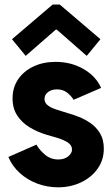

<svg xmlns="http://www.w3.org/2000/svg" viewBox="-20 -800 483 828"><path d="M230.5 7.8Q183.6 7.8 140.6 -8.3Q97.7 -24.4 65.2 -54Q32.7 -83.5 16.1 -123L137.2 -176.3Q149.4 -153.8 173.8 -133.1Q198.2 -112.3 231.4 -112.3Q257.3 -112.3 273.9 -125.5Q290.5 -138.7 290.5 -155.3Q290.5 -174.3 271.2 -186.3Q252 -198.2 225.8 -205.8Q199.7 -213.4 178.2 -219.7Q141.1 -231 108.2 -250.7Q75.2 -270.5 54.7 -301.3Q34.2 -332 34.2 -376Q34.2 -422.4 58.1 -457.8Q82 -493.2 124 -513.2Q166 -533.2 219.7 -533.2Q286.6 -533.2 340.1 -502.4Q393.6 -471.7 416 -420.9L297.4 -369.6Q288.1 -385.3 270.3 -399.9Q252.4 -414.6 225.1 -414.6Q202.1 -414.6 187 -402.8Q171.9 -391.1 171.9 -373.5Q171.9 -356 187 -345Q202.1 -334 225.6 -326.7Q249 -319.3 274.4 -311.5Q293.9 -306.2 319.8 -296.1Q345.7 -286.1 370.4 -269Q395 -252 411.4 -225.1Q427.7 -198.2 427.7 -159.2Q427.7 -109.9 400.9 -72.3Q374 -34.7 329.1 -13.4Q284.2 7.8 230.5 7.8ZM90.8 -559.1 31.7 -630.9 207 -780.3H237.8L413.1 -630.9L354 -559.1L224.6 -672.4H220.7Z"/></svg>

Font: Reddit Sans ExtraBold
Style: Regular
Weight: 800
Designer: Stephen Hutchings
Foundry: Reddit
Version: Version 1.014; ttfautohint (v1.8.4.7-5d5b)